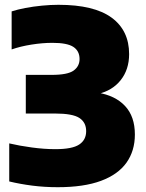

<svg xmlns="http://www.w3.org/2000/svg" viewBox="-20 -770 608 800"><path d="M220.5 10Q165.5 10 114.8 3.5Q64 -3 18.5 -14V-172.5Q61 -162.5 112.8 -155.5Q164.5 -148.5 211 -148.5Q281 -148.5 310 -167.8Q339 -187 339 -223.5Q339 -260 310.8 -278.5Q282.5 -297 209 -297H87.5V-458H195.5Q262 -458 286.8 -476Q311.5 -494 311.5 -524Q311.5 -557.5 285.8 -574.5Q260 -591.5 198.5 -591.5Q157 -591.5 111.2 -584.2Q65.5 -577 28.5 -564V-722.5Q53 -730.5 86 -736.8Q119 -743 155 -746.5Q191 -750 223.5 -750Q372 -750 445 -696.5Q518 -643 518 -544.5Q518 -480.5 483 -436.2Q448 -392 386.5 -378V-384Q460.5 -372 501.2 -328.2Q542 -284.5 542 -209.5Q542 -141.5 507 -92.2Q472 -43 400.8 -16.5Q329.5 10 220.5 10Z"/></svg>

Font: Encode Sans Condensed Thin Black
Style: Regular
Weight: 900
Version: Version 3.002